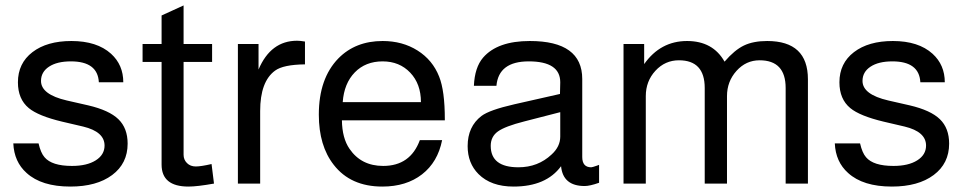

<svg xmlns="http://www.w3.org/2000/svg" viewBox="-20 -676 3556 707"><path d="M434 -373H344Q340 -450 241 -450Q190 -450 160.5 -430.5Q131 -411 131 -378Q131 -328 226 -306L305 -288Q382 -270 416 -237Q450 -204 450 -147Q450 -74 393 -31.5Q336 11 239 11Q133 11 78 -39Q32 -80 29 -148H122Q130 -113 144 -97Q171 -65 245 -65Q300 -65 332.5 -85.5Q365 -106 365 -140Q365 -191 286 -210L209 -228Q121 -249 86 -278Q46 -311 46 -373Q46 -443 99.5 -484Q153 -525 243 -525Q337 -525 389 -478Q434 -437 434 -373Z M761 -514V-448H656V-106Q656 -88 668.5 -75.5Q681 -63 701 -63Q720 -63 759 -72L768 0Q706 11 674 11Q575 11 575 -70V-448H505V-514H575V-619L656 -656V-514Z M856 -514H932V-420Q977 -526 1074 -526Q1086 -526 1103 -523V-439Q1023 -438 993 -416Q938 -376 938 -267V0H856Z M1618 -233H1239Q1240 -167 1267 -128Q1310 -65 1391 -65Q1491 -65 1526 -160H1608Q1592 -79 1534 -34Q1476 11 1388 11Q1271 11 1209 -69Q1154 -139 1154 -254Q1154 -387 1226 -461Q1289 -525 1389 -525Q1462 -525 1517.5 -490Q1573 -455 1597 -394Q1618 -342 1618 -236ZM1530 -300Q1530 -367 1490.5 -408.5Q1451 -450 1389 -450Q1326 -450 1286.5 -409.5Q1247 -369 1242 -300Z M2186 -69V-3Q2152 9 2133 9Q2053 9 2046 -64Q1991 11 1871 11Q1788 11 1742 -35Q1702 -75 1702 -138Q1702 -210 1753 -249Q1782 -271 1874 -292L2042 -330L2043 -373Q2043 -450 1927 -450Q1816 -450 1808 -360H1725Q1728 -428 1759 -464Q1812 -525 1931 -525Q2124 -525 2124 -385V-98Q2124 -60 2157 -60Q2161 -60 2178 -66Q2184 -68 2186 -69ZM2043 -263 1911 -229Q1840 -211 1813.5 -192Q1787 -173 1787 -139Q1787 -60 1889 -60Q1961 -60 2011 -107Q2043 -136 2043 -173Z M2276 -514H2352V-440Q2412 -525 2510 -525Q2605 -525 2648 -449Q2685 -492 2719.5 -508.5Q2754 -525 2805 -525Q2955 -525 2955 -384V0H2873V-352Q2873 -454 2777 -454Q2727 -454 2692 -415Q2657 -376 2657 -322V0H2575V-352Q2575 -454 2480 -454Q2429 -454 2393.5 -415.5Q2358 -377 2358 -322V0H2276Z M3459 -373H3369Q3365 -450 3266 -450Q3215 -450 3185.5 -430.5Q3156 -411 3156 -378Q3156 -328 3251 -306L3330 -288Q3407 -270 3441 -237Q3475 -204 3475 -147Q3475 -74 3418 -31.5Q3361 11 3264 11Q3158 11 3103 -39Q3057 -80 3054 -148H3147Q3155 -113 3169 -97Q3196 -65 3270 -65Q3325 -65 3357.5 -85.5Q3390 -106 3390 -140Q3390 -191 3311 -210L3234 -228Q3146 -249 3111 -278Q3071 -311 3071 -373Q3071 -443 3124.5 -484Q3178 -525 3268 -525Q3362 -525 3414 -478Q3459 -437 3459 -373Z"/></svg>

Font: Almarai
Style: Regular
Weight: 400
Designer: Boutros International 2019
Foundry: Created by Boutros International 2019
Version: Version 1.10